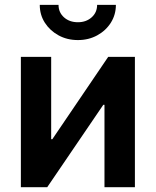

<svg xmlns="http://www.w3.org/2000/svg" viewBox="-20 -784 652 804"><path d="M544.9 0H417.5V-345.2H412.6L177.7 0H67.4V-545.9H194.3V-201.2H199.2L433.1 -545.9H544.9ZM306.2 -616.2Q261.2 -616.2 225.1 -636Q189 -655.8 167.7 -689Q146.5 -722.2 146.5 -763.7H225.1Q225.1 -731.9 248 -711.4Q271 -690.9 306.2 -690.9Q340.8 -690.9 363.8 -711.4Q386.7 -731.9 386.7 -763.7H465.3Q465.3 -722.7 444.3 -689.2Q423.3 -655.8 387.2 -636Q351.1 -616.2 306.2 -616.2Z"/></svg>

Font: Inter-SemiBold
Style: Regular
Weight: 600
Designer: Rasmus Andersson
Foundry: rsms
Version: Version 4.000;git-a52131595